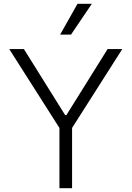

<svg xmlns="http://www.w3.org/2000/svg" viewBox="-20 -984 688 1004"><path d="M28.4 -727.3H105.1L320.7 -382.1H327.1L542.6 -727.3H619.3L356.9 -315V0H290.8V-315ZM294.4 -802.9 385.3 -964.1H460.2L351.2 -802.9Z"/></svg>

Font: Inter Light BETA
Style: Regular
Weight: 300
Designer: Rasmus Andersson
Foundry: rsms
Version: Version 3.011;git-f93a4a705